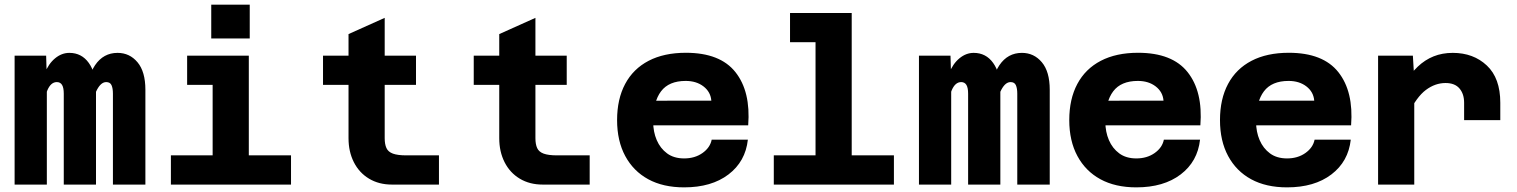

<svg xmlns="http://www.w3.org/2000/svg" viewBox="-20 -796 6540 828"><path d="M467 0V-392Q467 -415 461 -428.5Q455 -442 438 -442Q416 -442 398.5 -409.5Q381 -377 370 -296L360 -371Q354 -462 390 -515Q426 -568 487 -568Q539 -568 573 -527.5Q607 -487 607 -409V0ZM43 0V-556H179L182 -453V0ZM255 0V-392Q255 -418 247.5 -430Q240 -442 225 -442Q199 -442 184 -406Q169 -370 158 -296L159 -377Q155 -435 172 -478Q189 -521 217.5 -544.5Q246 -568 279 -568Q332 -568 363 -524.5Q394 -481 394 -411V0Z M897 0V-556H1053V0ZM717 0V-126H1235V0ZM787 -430V-556H975V-430ZM891 -630V-776H1057V-630Z M1670 0Q1614 0 1571.5 -25.5Q1529 -51 1506 -96.5Q1483 -142 1483 -200V-649L1639 -719V-200Q1639 -174 1646.5 -157.5Q1654 -141 1674.5 -133.5Q1695 -126 1732 -126H1873V0ZM1373 -430V-556H1774V-430Z M2320 0Q2264 0 2221.5 -25.5Q2179 -51 2156 -96.5Q2133 -142 2133 -200V-649L2289 -719V-200Q2289 -174 2296.5 -157.5Q2304 -141 2324.5 -133.5Q2345 -126 2382 -126H2523V0ZM2023 -430V-556H2424V-430Z M2930.4 12Q2839.8 12 2775.6 -23Q2711.4 -58 2676.3 -123.2Q2641.2 -188.4 2641.2 -278.2Q2641.2 -368.8 2676 -434Q2710.8 -499.2 2777.2 -533.8Q2843.6 -568.4 2938 -568.4Q3085.4 -568.4 3151.6 -484.9Q3217.8 -401.4 3206.6 -255.4H2765.4L2765.8 -361.6L3047.6 -362Q3044.6 -399.6 3013.9 -423.3Q2983.2 -447 2937 -447Q2864.6 -447 2830.7 -402.2Q2796.8 -357.4 2796.8 -271.2Q2796.8 -227.6 2812.1 -191.9Q2827.4 -156.2 2856.8 -134.5Q2886.2 -112.8 2930.4 -112.8Q2976.6 -112.8 3009.5 -136.1Q3042.4 -159.4 3049.2 -193.8H3205.2Q3194.8 -99.4 3121.6 -43.7Q3048.4 12 2930.4 12Z M3497 0V-740H3653V0ZM3317 0V-126H3835V0ZM3387 -614V-740H3575V-614Z M4367 0V-392Q4367 -415 4361 -428.5Q4355 -442 4338 -442Q4316 -442 4298.5 -409.5Q4281 -377 4270 -296L4260 -371Q4254 -462 4290 -515Q4326 -568 4387 -568Q4439 -568 4473 -527.5Q4507 -487 4507 -409V0ZM3943 0V-556H4079L4082 -453V0ZM4155 0V-392Q4155 -418 4147.5 -430Q4140 -442 4125 -442Q4099 -442 4084 -406Q4069 -370 4058 -296L4059 -377Q4055 -435 4072 -478Q4089 -521 4117.5 -544.5Q4146 -568 4179 -568Q4232 -568 4263 -524.5Q4294 -481 4294 -411V0Z M4880.4 12Q4789.8 12 4725.6 -23Q4661.4 -58 4626.3 -123.2Q4591.2 -188.4 4591.2 -278.2Q4591.2 -368.8 4626 -434Q4660.8 -499.2 4727.2 -533.8Q4793.6 -568.4 4888 -568.4Q5035.4 -568.4 5101.6 -484.9Q5167.8 -401.4 5156.6 -255.4H4715.4L4715.8 -361.6L4997.6 -362Q4994.6 -399.6 4963.9 -423.3Q4933.2 -447 4887 -447Q4814.6 -447 4780.7 -402.2Q4746.8 -357.4 4746.8 -271.2Q4746.8 -227.6 4762.1 -191.9Q4777.4 -156.2 4806.8 -134.5Q4836.2 -112.8 4880.4 -112.8Q4926.6 -112.8 4959.5 -136.1Q4992.4 -159.4 4999.2 -193.8H5155.2Q5144.8 -99.4 5071.6 -43.7Q4998.4 12 4880.4 12Z M5530.4 12Q5439.8 12 5375.6 -23Q5311.4 -58 5276.3 -123.2Q5241.2 -188.4 5241.2 -278.2Q5241.2 -368.8 5276 -434Q5310.8 -499.2 5377.2 -533.8Q5443.6 -568.4 5538 -568.4Q5685.4 -568.4 5751.6 -484.9Q5817.8 -401.4 5806.6 -255.4H5365.4L5365.8 -361.6L5647.6 -362Q5644.6 -399.6 5613.9 -423.3Q5583.2 -447 5537 -447Q5464.6 -447 5430.7 -402.2Q5396.8 -357.4 5396.8 -271.2Q5396.8 -227.6 5412.1 -191.9Q5427.4 -156.2 5456.8 -134.5Q5486.2 -112.8 5530.4 -112.8Q5576.6 -112.8 5609.5 -136.1Q5642.4 -159.4 5649.2 -193.8H5805.2Q5794.8 -99.4 5721.6 -43.7Q5648.4 12 5530.4 12Z M6294 -278V-353Q6294 -391 6274 -414.5Q6254 -438 6214 -438Q6169 -438 6129 -408Q6089 -378 6053 -304L6037 -435Q6063 -479 6094 -508.5Q6125 -538 6162.5 -553Q6200 -568 6245 -568Q6334 -568 6392 -513.5Q6450 -459 6450 -353V-278ZM5923 0V-556H6073L6079 -456V0Z"/></svg>

Font: Azeret Mono Thin
Style: Regular
Weight: 100
Designer: Martin Vácha
Foundry: Displaay
Version: Version 1.002